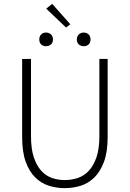

<svg xmlns="http://www.w3.org/2000/svg" viewBox="-20 -965 674 997"><path d="M316 12Q274 12 234 -0.5Q194 -13 163 -43.5Q132 -74 113.5 -125Q95 -176 95 -253V-659H141V-258Q141 -192 155.5 -148.5Q170 -105 194 -78.5Q218 -52 249.5 -41Q281 -30 316 -30Q352 -30 384.5 -41Q417 -52 441.5 -78.5Q466 -105 481 -148.5Q496 -192 496 -258V-659H539V-253Q539 -176 520 -125Q501 -74 470 -43.5Q439 -13 399 -0.5Q359 12 316 12ZM345 -839 323 -822 220 -920 251 -945ZM219 -725Q204 -725 194 -734Q184 -743 184 -760Q184 -777 194 -786.5Q204 -796 219 -796Q234 -796 244.5 -786.5Q255 -777 255 -760Q255 -743 244.5 -734Q234 -725 219 -725ZM415 -725Q400 -725 389.5 -734Q379 -743 379 -760Q379 -777 389.5 -786.5Q400 -796 415 -796Q430 -796 440 -786.5Q450 -777 450 -760Q450 -743 440 -734Q430 -725 415 -725Z"/></svg>

Font: hySource Sans Pro Light
Style: Regular
Weight: 300
Designer: Paul D. Hunt
Foundry: Adobe Systems Incorporated
Version: Version 2.021;PS 2.000;hotconv 1.0.86;makeotf.lib2.5.63406